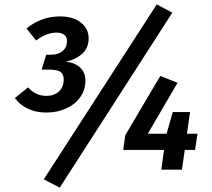

<svg xmlns="http://www.w3.org/2000/svg" viewBox="-20 -775 968 877"><path d="M385 -600Q385 -558 357.5 -531.5Q330 -505 281 -493Q321 -489 345.5 -467Q370 -445 370 -406Q370 -364 346.5 -331Q323 -298 282 -279.5Q241 -261 192 -261Q143 -261 107 -278.5Q71 -296 48 -327L108 -376Q143 -337 192 -337Q227 -337 249 -357Q271 -377 271 -412Q271 -437 255.5 -447Q240 -457 207 -457H170L191 -525H213Q246 -525 266 -542Q286 -559 286 -587Q286 -606 273.5 -616Q261 -626 238 -626Q192 -626 145 -590L101 -645Q169 -700 253 -700Q315 -700 350 -671.5Q385 -643 385 -600ZM767 -717 253 82 180 44 696 -755ZM871 -90H824L811 0H717L729 -90H543L552 -157L712 -428L791 -397L655 -164H741L769 -263H848L834 -164H882Z"/></svg>

Font: FiraGO Medium
Style: Italic
Weight: 500
Italic angle: -8°
Designer: bBox Type GmbH
Foundry: bBox Type GmbH
Version: Version 1.001